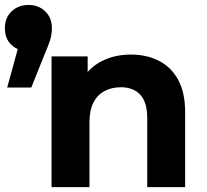

<svg xmlns="http://www.w3.org/2000/svg" viewBox="-38 -770 850 790"><path d="M-8.4 -409.8 57.5 -649.7 79.7 -559.3Q37.4 -559.3 9.7 -584.7Q-17.9 -610 -17.9 -653.6Q-17.9 -697.5 9.9 -723.5Q37.8 -749.6 79.1 -749.6Q121 -749.6 148.2 -723.2Q175.5 -696.9 175.5 -653.6Q175.5 -641.2 173.6 -628.5Q171.7 -615.8 166.1 -598.8Q160.5 -581.7 148.5 -553.9L90.6 -409.8ZM174.1 0V-537.9H322.7V-388.8L294.8 -433.6Q323.8 -488.4 377.7 -516.9Q431.6 -545.5 500.4 -545.5Q564.6 -545.5 615 -520.3Q665.4 -495.1 694.6 -442.6Q723.8 -390.2 723.8 -307.8V0H567.8V-284.5Q567.8 -349.3 539.2 -380.2Q510.6 -411 459.1 -411Q421.6 -411 392.2 -395.4Q362.7 -379.8 346.4 -347.9Q330.1 -316.1 330.1 -266.1V0Z"/></svg>

Font: Montserrat Alternates Thin
Style: Regular
Weight: 100
Designer: Julieta Ulanovsky
Foundry: Julieta Ulanovsky
Version: Version 9.000